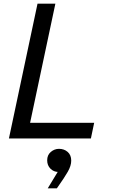

<svg xmlns="http://www.w3.org/2000/svg" viewBox="-20 -760 645 1054"><path d="M479 0H105L123 -86H497ZM127 0H29L186 -740H284ZM292 274H242L316 152L325 178Q319 181 313.5 182.5Q308 184 301 184Q275 184 257 166Q239 148 239 120Q239 91 259 74Q279 57 304 57Q332 57 351.5 74Q371 91 371 122Q371 150 352 183Q333 216 299 264Z"/></svg>

Font: Be Vietnam Pro Variable Thin
Style: Italic
Weight: 100
Italic angle: -12°
Designer: Lam Bao, Tony Le, Vietanh Nguyen
Foundry: Yellow Type Foundry
Version: Version 1.002